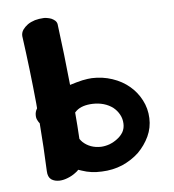

<svg xmlns="http://www.w3.org/2000/svg" viewBox="-39 -461 442 489"><g transform="rotate(-5 182.0 -216.0)"><path d="M249 -100.1Q240.2 -93.3 229 -88.9Q217.8 -85 207.5 -84.5Q193.4 -84 181.2 -88.4Q169.4 -92.8 160.6 -101.1Q156.7 -105 153.8 -109.4Q151.9 -143.1 148.9 -177.2Q151.4 -180.2 153.8 -182.1Q168 -194.3 194.8 -195.3Q210 -195.8 223.6 -191.9Q236.8 -188 247.1 -180.2Q256.8 -172.4 262.7 -161.6Q268.6 -150.9 269 -138.2Q269.5 -126.5 264.2 -116.7Q258.3 -106.9 249 -100.1ZM294.4 -229.5Q275.9 -245.1 251 -253.4Q226.1 -261.7 198.7 -260.7Q189.5 -260.3 174.3 -257.3Q159.7 -253.9 142.6 -248.5H142.1Q134.3 -326.7 124 -405.3Q123 -410.6 118.7 -414.6Q114.7 -418 109.4 -420.4Q104 -422.4 98.1 -423.3Q92.8 -424.3 88.9 -423.8Q78.1 -423.3 67.4 -420.4Q56.6 -417 48.8 -411.6Q41 -405.8 36.1 -398.9Q31.2 -391.6 31.7 -382.8Q43.9 -294.9 52.2 -209L53.2 -196.3Q47.9 -187.5 48.3 -178.2Q48.3 -171.4 51.3 -166Q53.7 -161.1 56.6 -157.7Q61.5 -96.2 64 -34.7Q64.5 -19.5 73.2 -13.2Q82 -7.3 94.7 -7.8Q105 -8.3 115.7 -12.7Q127 -17.1 135.7 -23.9Q140.6 -27.3 144 -31.2L152.8 -28.3Q176.3 -20 203.6 -21.5Q231.9 -22.5 256.3 -32.7Q280.8 -43.5 298.8 -60.5Q316.4 -78.1 326.7 -100.1Q336.9 -122.1 335.9 -146.5Q335 -171.4 323.7 -192.9Q312.5 -214.4 294.4 -229.5Z"/></g></svg>

Font: Gochi Hand Cyrillic
Style: Regular
Weight: 400
Designer: Juan Pablo del Peral; Denis Ignatov
Foundry: Juan Pablo del Peral; Denis Ignatov
Version: Version 1.00 June 29, 2018, initial release